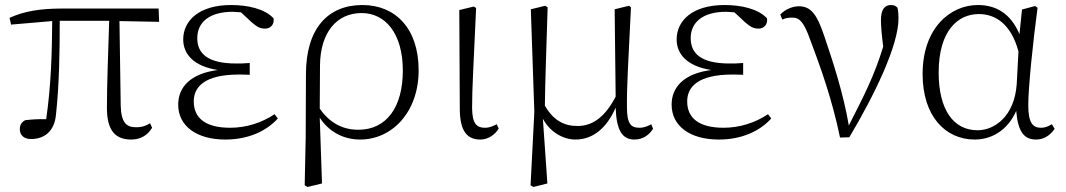

<svg xmlns="http://www.w3.org/2000/svg" viewBox="-20 -542 4246 765"><path d="M503 14C541 14 569 -4 586 -33L578 -51C562 -41 547 -35 522 -35C484 -35 463 -53 461 -120L456 -458L614 -455L612 -508H229C138 -508 76 -497 18 -471L24 -444L188 -458C187 -333 184 -205 164 -67C131 -68 104 -66 80 -63C66 -55 59 -45 59 -27C59 -5 74 12 103 12C157 12 197 -19 203 -85C216 -205 218 -332 218 -459H415C411 -329 406 -204 406 -112C406 -20 441 14 503 14Z M878 14C970 14 1042 -20 1087 -70L1074 -87C1022 -52 960 -33 897 -33C801 -33 752 -70 752 -138C752 -195 794 -245 932 -245C942 -245 951 -245 975 -244V-291C951 -289 936 -289 921 -289C807 -289 766 -329 766 -390C766 -453 814 -495 907 -495L940 -493L983 -453C1005 -434 1017 -428 1037 -428C1057 -428 1074 -444 1070 -469C1035 -507 967 -522 901 -522C772 -522 710 -459 710 -385C710 -326 752 -278 848 -263C738 -249 690 -194 690 -125C690 -40 763 14 878 14Z M1194 196 1205 203 1263 189 1254 -73C1291 -16 1350 14 1415 14C1541 14 1648 -94 1648 -262C1648 -429 1555 -522 1424 -522C1286 -522 1199 -428 1199 -246L1198 5ZM1254 -109 1255 -281C1256 -412 1321 -490 1421 -490C1515 -490 1585 -409 1585 -261C1585 -115 1520 -25 1408 -25C1342 -25 1292 -55 1254 -109Z M1894 14C1928 14 1955 -9 1967 -30L1959 -47C1945 -40 1932 -33 1912 -33C1880 -33 1861 -48 1861 -114C1861 -195 1867 -281 1877 -510L1868 -516L1810 -502L1812 -109C1812 -17 1843 14 1894 14Z M2273 14C2342 14 2397 -31 2433 -113C2436 -23 2459 14 2508 14C2543 14 2568 -6 2582 -29L2575 -47C2561 -40 2548 -33 2528 -33C2494 -33 2478 -48 2478 -115C2477 -197 2483 -285 2494 -513L2486 -519L2429 -505L2433 -157C2392 -78 2343 -40 2281 -40C2230 -40 2186 -60 2151 -121C2152 -216 2156 -314 2162 -513L2152 -519L2095 -505L2109 -96L2094 196L2105 203L2161 189L2143 -69C2171 -16 2224 14 2273 14Z M2844 14C2936 14 3008 -20 3053 -70L3040 -87C2988 -52 2926 -33 2863 -33C2767 -33 2718 -70 2718 -138C2718 -195 2760 -245 2898 -245C2908 -245 2917 -245 2941 -244V-291C2917 -289 2902 -289 2887 -289C2773 -289 2732 -329 2732 -390C2732 -453 2780 -495 2873 -495L2906 -493L2949 -453C2971 -434 2983 -428 3003 -428C3023 -428 3040 -444 3036 -469C3001 -507 2933 -522 2867 -522C2738 -522 2676 -459 2676 -385C2676 -326 2718 -278 2814 -263C2704 -249 2656 -194 2656 -125C2656 -40 2729 14 2844 14Z M3327 6 3364 5C3464 -163 3560 -360 3560 -469C3560 -485 3559 -497 3556 -511C3550 -518 3543 -522 3530 -522C3504 -522 3490 -503 3490 -462C3490 -437 3493 -404 3499 -356C3463 -238 3421 -158 3362 -42C3341 -166 3301 -290 3265 -396C3236 -483 3212 -517 3163 -517C3137 -517 3107 -504 3089 -484L3097 -464C3107 -469 3120 -472 3136 -472C3166 -472 3183 -454 3208 -384C3250 -273 3296 -144 3327 6Z M3864 14C3927 14 3993 -19 4029 -100C4036 -16 4061 14 4108 14C4140 14 4166 -4 4182 -29L4171 -47C4157 -39 4146 -33 4127 -33C4095 -33 4077 -53 4077 -123C4077 -194 4096 -377 4114 -511L4104 -518L4052 -504L4042 -406C4007 -488 3949 -522 3876 -522C3768 -522 3656 -432 3656 -247C3656 -81 3745 14 3864 14ZM4038 -337 4031 -207C4022 -78 3942 -23 3875 -23C3778 -23 3720 -106 3720 -253C3720 -419 3796 -486 3880 -486C3945 -486 4008 -448 4038 -337Z"/></svg>

Font: Noto Serif CJK HK ExtraLight
Style: Regular
Weight: 200
Designer: Ryoko NISHIZUKA 西塚涼子 (kana & ideographs); Frank Grießhammer (Latin, Greek & Cyrillic); Wenlong ZHANG 张文龙 (bopomofo); San
Foundry: Adobe
Version: Version 2.001;hotconv 1.1.0;makeotfexe 2.6.0